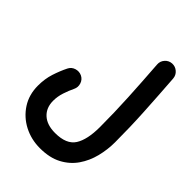

<svg xmlns="http://www.w3.org/2000/svg" viewBox="-265 -773 1167 1167"><g transform="rotate(45 319.0 -189.5)"><path d="M24.4 15.1Q24.4 -42.5 40.3 -91.8Q56.2 -141.1 77.6 -184.1Q89.4 -208 115.2 -216.1Q141.1 -224.1 165 -212.9Q189 -201.2 197.3 -175.3Q205.6 -149.4 193.8 -125.5Q178.7 -94.7 166.7 -57.9Q154.8 -21 154.8 15.1Q154.8 75.7 193.4 110.8Q231.9 146 301.8 146Q398.9 146 434.1 90.6Q469.2 35.2 469.2 -72.3Q469.2 -196.8 462.6 -320.6Q456.1 -444.3 445.8 -586.9Q443.8 -613.8 461.4 -634Q479 -654.3 505.9 -656.2Q532.7 -657.7 553 -640.1Q573.2 -622.6 575.2 -595.7Q585.4 -453.1 592.5 -327.1Q599.6 -201.2 599.6 -72.3Q599.6 -8.8 584 53.2Q568.4 115.2 533.7 165.5Q499 215.8 441.9 246.1Q384.8 276.4 301.8 276.4Q226.6 276.4 163.6 243.7Q100.6 210.9 62.5 152.1Q24.4 93.3 24.4 15.1Z"/></g></svg>

Font: Mikhak Bold
Style: Regular
Weight: 700
Designer: Amin Abedi
Version: Version 3.3